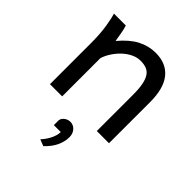

<svg xmlns="http://www.w3.org/2000/svg" viewBox="-213 -629 1005 1005"><g transform="rotate(45 289.5 -127.0)"><path d="M422.4 0V-268.6Q422.4 -314.5 416.3 -344.2Q410.2 -374 398.2 -391.4Q386.2 -408.7 367.9 -415.5Q349.6 -422.4 324.7 -422.4Q298.3 -422.4 273.2 -409.9Q248 -397.5 227.1 -377.7Q206.1 -357.9 189.9 -333Q173.8 -308.1 166 -283.2V0H75.7V-300.3Q75.7 -372.6 67.6 -422.6Q59.6 -472.7 51.3 -498H139.2Q142.1 -490.2 145 -477.8Q147.9 -465.3 150.4 -451.7Q152.8 -438 154.8 -424.8L158.7 -402.8Q205.1 -458.5 252.4 -483.2Q299.8 -507.8 351.6 -507.8Q429.7 -507.8 471.2 -456.8Q512.7 -405.8 512.7 -305.2V0ZM241.7 100.1Q243.2 91.3 248.3 84.7Q253.4 78.1 260.3 73.2Q267.1 68.4 275.1 65.9Q283.2 63.5 291.5 63.5Q302.2 63.5 311.8 67.9Q321.3 72.3 328.6 80.3Q335.9 88.4 340.1 99.4Q344.2 110.4 344.2 124Q344.2 157.7 328.4 190.9Q312.5 224.1 280.3 253.9L243.7 239.7Q251.5 231.9 260.3 220Q269 208 276.4 194.3Q283.7 180.7 288.3 165.8Q293 150.9 293 137.2H241.7Z"/></g></svg>

Font: Andika Compact
Style: Regular
Weight: 400
Designer: Victor Gaultney, Annie Olsen, Julie Remington, Don Collingsworth, Eric Hays, Becca Hirsbrunner
Foundry: SIL International
Version: Version 5.000 ; LnSpcTght